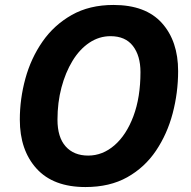

<svg xmlns="http://www.w3.org/2000/svg" viewBox="-20 -745 770 775"><path d="M325 10Q195 10 127.5 -64.5Q60 -139 60 -262Q60 -346 82.5 -428Q105 -510 151.5 -577Q198 -644 269.5 -684.5Q341 -725 438 -725Q568 -725 633.5 -652Q699 -579 699 -458Q699 -371 677 -287.5Q655 -204 609.5 -136.5Q564 -69 493.5 -29.5Q423 10 325 10ZM336 -117Q394 -117 442 -158.5Q490 -200 518.5 -276Q547 -352 547 -454Q547 -520 516.5 -559.5Q486 -599 426 -599Q380 -599 340.5 -572.5Q301 -546 272.5 -499Q244 -452 228 -391.5Q212 -331 212 -262Q212 -191 245 -154Q278 -117 336 -117Z"/></svg>

Font: Noto IKEA Latin
Style: Bold Italic
Weight: 700
Italic angle: -12°
Designer: Monotype Design Team
Foundry: Monotype Imaging Inc.
Version: Version 1.0